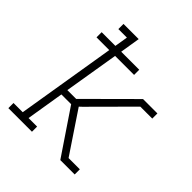

<svg xmlns="http://www.w3.org/2000/svg" viewBox="-200 -868 1001 1001"><g transform="rotate(45 300.0 -367.5)"><path d="M22 0V-38H90L180 -586H86V-624H187L199 -697H136V-735H248L230 -624H363V-586H223L173 -284H238L485 -530H591V-492H503L290 -278L276 -265L428 -38H511V0H405L239 -246H167L133 -38H196V0Z"/></g></svg>

Font: Iosevka Curly Slab XLtExObl
Style: Regular
Weight: 200
Width: 7
Italic angle: -9°
Monospace: yes
Designer: Belleve Invis
Foundry: Belleve Invis
Version: Version 11.0.0; ttfautohint (v1.8.3)